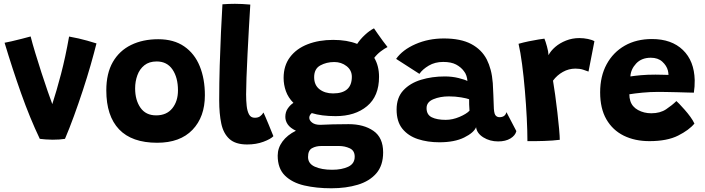

<svg xmlns="http://www.w3.org/2000/svg" viewBox="-20 -737 3692 1006"><path d="M342 -545.5Q395 -536 436.8 -524Q478.5 -512 485.5 -509.5Q473 -459.5 454.8 -395.8Q436.5 -332 414 -263.5Q391.5 -195 367.5 -129.2Q343.5 -63.5 320.5 -9.5Q294 -5 255.5 -5Q236.5 -5 218.8 -6.5Q201 -8 188.5 -9.5Q136.5 -118.5 90.5 -248.2Q44.5 -378 4 -513Q14 -514.5 40 -520.5Q66 -526.5 94.5 -533.8Q123 -541 140.5 -546Q149.5 -510 164.8 -459.8Q180 -409.5 197.2 -356.5Q214.5 -303.5 229.8 -259.2Q245 -215 254 -191.5Q276.5 -261 299.8 -349.5Q323 -438 342 -545.5Z M803.5 11Q671 11 604 -59.2Q537 -129.5 537 -263.5Q537 -352.5 571.2 -412Q605.5 -471.5 667 -501.5Q728.5 -531.5 809 -531.5Q890.5 -531.5 945 -494Q999.5 -456.5 1026.5 -390.2Q1053.5 -324 1053.5 -238Q1053.5 -124.5 988.5 -56.8Q923.5 11 803.5 11ZM798 -132.5Q853 -132.5 882.8 -169.5Q912.5 -206.5 912.5 -263.5Q912.5 -330.5 883.8 -372.8Q855 -415 801 -415Q761.5 -415 736.5 -395Q711.5 -375 699.8 -342.8Q688 -310.5 688 -274Q688 -212.5 716 -172.5Q744 -132.5 798 -132.5Z M1412.5 -23.5Q1398.5 -8.5 1360.2 5.8Q1322 20 1275 20Q1214 20 1182.2 -8.8Q1150.5 -37.5 1139.5 -89.2Q1128.5 -141 1128.5 -211Q1128.5 -301.5 1131.2 -393.2Q1134 -485 1137.8 -568Q1141.5 -651 1145.5 -714.5Q1181 -717 1211 -717Q1230 -717 1249.2 -716Q1268.5 -715 1291.5 -713Q1288 -658.5 1284.2 -590.5Q1280.5 -522.5 1277 -454.8Q1273.5 -387 1271.5 -330.5Q1269.5 -274 1269.5 -242.5Q1269.5 -210 1272.5 -182.2Q1275.5 -154.5 1285 -137.2Q1294.5 -120 1315 -120Q1332 -120 1342.5 -127.5Q1353 -135 1360.5 -147.5Q1363.5 -141.5 1371.2 -123.5Q1379 -105.5 1387.8 -84.2Q1396.5 -63 1403.5 -45.5Q1410.5 -28 1412.5 -23.5Z M1738.5 -128.5Q1701.5 -128.5 1670.2 -132.5Q1639 -136.5 1613.5 -144.5Q1600.5 -133.5 1600.5 -120Q1600.5 -106 1615.5 -94.5Q1630.5 -83 1657.5 -83H1659Q1690 -84.5 1724.5 -85.5Q1759 -86.5 1806.5 -86.5Q1886 -86.5 1936.8 -51.2Q1987.5 -16 1987.5 61.5Q1987.5 130 1951.8 171.2Q1916 212.5 1854.5 231Q1793 249.5 1716 249.5Q1638 249.5 1574.2 234.8Q1510.5 220 1472.8 182.8Q1435 145.5 1435 78.5Q1435 38.5 1460 4.5Q1485 -29.5 1530.5 -52Q1500.5 -66.5 1487.8 -85Q1475 -103.5 1475 -124.5Q1475 -150.5 1488.2 -169.2Q1501.5 -188 1517.5 -198Q1490 -225.5 1478 -259.2Q1466 -293 1466 -328.5Q1466 -393.5 1499.8 -438Q1533.5 -482.5 1592.2 -505.2Q1651 -528 1725.5 -528Q1798.5 -528 1851.5 -507Q1867.5 -531.5 1892 -554.2Q1916.5 -577 1939.5 -588.5Q1946.5 -578 1959.5 -559.5Q1972.5 -541 1986.5 -521.8Q2000.5 -502.5 2010.5 -490.5Q1994 -482.5 1974.5 -467.5Q1955 -452.5 1941 -434Q1966 -391.5 1966 -334.5Q1966 -233 1903.2 -180.8Q1840.5 -128.5 1738.5 -128.5ZM1725 -247.5Q1823.5 -247.5 1823.5 -334.5Q1823.5 -369 1796 -390.5Q1768.5 -412 1731.5 -412Q1690.5 -412 1658.2 -394.2Q1626 -376.5 1626 -332.5Q1626 -291 1654.2 -269.2Q1682.5 -247.5 1725 -247.5ZM1720.5 152.5Q1771 152.5 1804.8 136.5Q1838.5 120.5 1838.5 84Q1838.5 52 1812.5 40Q1786.5 28 1756.5 28H1663.5Q1635.5 28 1614.8 39.5Q1594 51 1594 85.5Q1594 120.5 1629.8 136.5Q1665.5 152.5 1720.5 152.5Z M2282 8.5Q2220.5 8.5 2169.5 -8.2Q2118.5 -25 2088.2 -62.5Q2058 -100 2058 -163Q2058 -225.5 2093.2 -263.5Q2128.5 -301.5 2186 -319Q2243.5 -336.5 2310.5 -336.5Q2349 -336.5 2383 -328Q2417 -319.5 2429 -312.5Q2428.5 -325.5 2423.8 -340Q2419 -354.5 2410.5 -364.5Q2395.5 -385 2369.8 -398.8Q2344 -412.5 2302 -412.5Q2259 -412.5 2226.5 -393.2Q2194 -374 2177.5 -350L2055.5 -428.5Q2089 -476 2157 -505.8Q2225 -535.5 2305.5 -535.5Q2394 -535.5 2448.8 -506.5Q2503.5 -477.5 2530.5 -425.5Q2543 -400.5 2551 -370.5Q2559 -340.5 2562 -301.5Q2564 -268 2565 -239Q2566 -210 2567 -184Q2567.5 -145.5 2575.2 -134.2Q2583 -123 2597 -123Q2627 -123 2633.5 -149.5L2685.5 -50Q2680 -27 2654.5 -11.5Q2629 4 2590 4Q2546.5 4 2512.5 -17.2Q2478.5 -38.5 2474.5 -70.5Q2462.5 -41.5 2412 -16.5Q2361.5 8.5 2282 8.5ZM2315.5 -109Q2351 -109 2387.5 -124.5Q2424 -140 2440 -157Q2439 -172.5 2438.2 -189Q2437.5 -205.5 2438 -217Q2427 -221.5 2396.2 -226.8Q2365.5 -232 2332 -232Q2286.5 -232 2250.8 -217.2Q2215 -202.5 2215 -170.5Q2215 -136 2242.2 -122.5Q2269.5 -109 2315.5 -109Z M2854 -448Q2865.5 -470.5 2889.2 -491Q2913 -511.5 2945.8 -524.5Q2978.5 -537.5 3015.5 -537.5Q3038 -537.5 3060.8 -532.8Q3083.5 -528 3094.5 -521L3063.5 -362Q3052.5 -366.5 3035 -372Q3017.5 -377.5 2995 -377.5Q2960 -377.5 2929.2 -360.2Q2898.5 -343 2877.5 -314.5Q2882.5 -285 2888.8 -240.2Q2895 -195.5 2900.5 -148Q2906 -100.5 2909.5 -61.5Q2913 -22.5 2913 -4.5Q2877.5 0 2831.5 1.5Q2785.5 3 2743.5 2.5Q2743.5 -50 2740 -119.5Q2736.5 -189 2730.2 -262.5Q2724 -336 2715.5 -400.5Q2707 -465 2697 -507.5Q2721 -514.5 2750 -520.5Q2779 -526.5 2802.5 -530.2Q2826 -534 2832.5 -534.5Q2838.5 -520.5 2846 -493.2Q2853.5 -466 2854 -448Z M3618.5 -89.5Q3590.5 -55.5 3533 -26.5Q3475.5 2.5 3382.5 2.5Q3306.5 2.5 3248.2 -26.2Q3190 -55 3157.2 -111.8Q3124.5 -168.5 3124.5 -253Q3124.5 -337.5 3158.5 -400.2Q3192.5 -463 3253.5 -497.8Q3314.5 -532.5 3396 -532.5Q3498.5 -532.5 3558 -475.2Q3617.5 -418 3620 -317Q3620.5 -283 3615.5 -251.5Q3608 -251.5 3583.5 -252.2Q3559 -253 3528.2 -253.8Q3497.5 -254.5 3470.2 -255Q3443 -255.5 3430 -255.5Q3386.5 -255.5 3345.5 -251.5Q3304.5 -247.5 3277.5 -243Q3277.5 -224.5 3282.5 -208.5Q3292 -177.5 3323 -160.5Q3354 -143.5 3392.5 -143.5Q3439 -143.5 3470.2 -164.5Q3501.5 -185.5 3524 -207.5Q3527.5 -205 3539.5 -192.5Q3551.5 -180 3567.2 -162.2Q3583 -144.5 3597 -125.2Q3611 -106 3618.5 -89.5ZM3283 -336.5Q3305.5 -340 3338.5 -343Q3371.5 -346 3415 -346Q3438 -346 3456.5 -345.2Q3475 -344.5 3482.5 -344.5Q3482.5 -355 3479.5 -367.5Q3473 -393 3450.2 -413.8Q3427.5 -434.5 3390 -434.5Q3341.5 -434.5 3313.2 -404.2Q3285 -374 3283 -336.5Z"/></svg>

Font: Grandstander
Style: Bold
Weight: 700
Designer: Tyler Finck
Foundry: Etcetera Type Co
Version: Version 1.200; ttfautohint (v1.8.3)